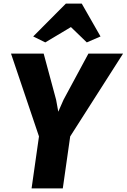

<svg xmlns="http://www.w3.org/2000/svg" viewBox="-20 -1044 702 1064"><path d="M155 0 196 -288 41 -747H222L291 -491L303 -425L332 -491L470 -747H662L369 -288L328 0ZM231 -809 164 -842 345 -1024H433L537 -842L461 -809L373 -894Z"/></svg>

Font: Merriweather Sans ExtraBold
Style: Italic
Weight: 800
Italic angle: -7.5°
Designer: Eben Sorkin
Foundry: Eben Sorkin
Version: Version 2.001; ttfautohint (v1.8.3)